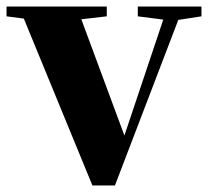

<svg xmlns="http://www.w3.org/2000/svg" viewBox="-30 -566 643 588"><path d="M253 2 43 -509 -10 -516V-546H297V-516L219 -507L351 -151L470 -506L392 -516V-546H587V-516L516 -505L322 2Z"/></svg>

Font: Early Summer Mincho Heavy
Style: Regular
Weight: 900
Designer: GuiWonder
Version: Version 1.002